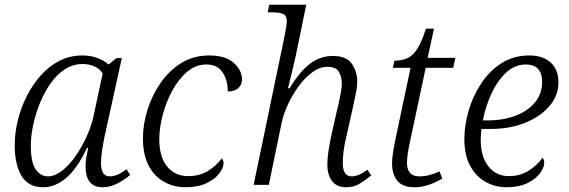

<svg xmlns="http://www.w3.org/2000/svg" viewBox="-20 -780 2402 810"><path d="M162 10Q100 10 71 -38Q42 -86 42 -168Q42 -215 54 -267Q66 -319 90 -368.5Q114 -418 148.5 -458Q183 -498 228 -522Q273 -546 328 -546Q362 -546 390.5 -535.5Q419 -525 438 -508L472 -535H494L422 -208Q417 -186 411.5 -151Q406 -116 406 -94Q406 -36 442 -36Q459 -36 476.5 -43.5Q494 -51 514 -66L529 -42Q508 -23 476.5 -6.5Q445 10 413 10Q341 10 341 -78Q341 -97 344 -115Q347 -133 352 -156H347Q306 -69 259.5 -29.5Q213 10 162 10ZM183 -36Q210 -36 240 -58.5Q270 -81 297 -119Q324 -157 345.5 -204Q367 -251 377 -301L413 -470Q401 -490 378 -500Q355 -510 330 -510Q287 -510 252.5 -487Q218 -464 191.5 -425.5Q165 -387 147 -341.5Q129 -296 119.5 -250Q110 -204 110 -166Q110 -95 130.5 -65.5Q151 -36 183 -36Z M763 10Q713 10 672 -13Q631 -36 607 -81.5Q583 -127 583 -197Q583 -255 602 -316Q621 -377 657 -429.5Q693 -482 744.5 -514Q796 -546 862 -546Q932 -546 966.5 -514.5Q1001 -483 1001 -445Q1001 -422 985 -408Q969 -394 941 -394Q941 -443 918.5 -475.5Q896 -508 851 -508Q806 -508 769.5 -477Q733 -446 706.5 -397Q680 -348 666 -293.5Q652 -239 652 -193Q652 -118 685 -77.5Q718 -37 773 -37Q823 -37 858.5 -59.5Q894 -82 915 -111Q923 -106 923 -92Q923 -71 904.5 -47.5Q886 -24 850.5 -7Q815 10 763 10Z M1439 10Q1401 10 1381 -16Q1361 -42 1361 -87Q1361 -110 1365.5 -141.5Q1370 -173 1379 -214L1402 -316Q1405 -327 1409.5 -347.5Q1414 -368 1418 -390.5Q1422 -413 1422 -429Q1422 -454 1410.5 -476Q1399 -498 1360 -498Q1329 -498 1298 -475.5Q1267 -453 1240.5 -417Q1214 -381 1195 -340Q1176 -299 1168 -261L1114 0H1050L1182 -635Q1186 -655 1188 -669.5Q1190 -684 1190 -689Q1190 -714 1175 -721Q1160 -728 1123 -728H1109L1116 -760H1272L1228 -546Q1219 -506 1210 -468Q1201 -430 1195 -408H1202Q1244 -478 1287.5 -511Q1331 -544 1384 -544Q1441 -544 1464 -511.5Q1487 -479 1487 -436Q1487 -412 1480.5 -382Q1474 -352 1469 -328L1441 -203Q1434 -175 1430 -145.5Q1426 -116 1426 -93Q1426 -36 1463 -36Q1493 -36 1530 -64L1546 -40Q1523 -21 1498 -5.5Q1473 10 1439 10Z M1729 10Q1679 10 1656.5 -17Q1634 -44 1634 -92Q1634 -124 1648 -191L1712 -494H1637L1644 -524Q1675 -524 1698.5 -534.5Q1722 -545 1740.5 -574Q1759 -603 1777 -659H1811L1784 -536H1901L1892 -494H1776L1712 -193Q1703 -154 1700 -131Q1697 -108 1697 -93Q1697 -36 1749 -36Q1771 -36 1792 -41.5Q1813 -47 1834 -57L1846 -27Q1818 -10 1788 0Q1758 10 1729 10Z M2117 10Q2069 10 2028 -13Q1987 -36 1963 -81.5Q1939 -127 1939 -194Q1939 -250 1956.5 -311.5Q1974 -373 2009 -426.5Q2044 -480 2095 -513Q2146 -546 2213 -546Q2271 -546 2303.5 -516Q2336 -486 2336 -433Q2336 -377 2298 -332.5Q2260 -288 2195.5 -262Q2131 -236 2050 -236H2011Q2010 -227 2009 -214Q2008 -201 2008 -190Q2008 -119 2040.5 -78Q2073 -37 2127 -37Q2174 -37 2210.5 -60Q2247 -83 2268 -114Q2276 -108 2276 -94Q2276 -73 2258 -49Q2240 -25 2205 -7.5Q2170 10 2117 10ZM2037 -272Q2102 -272 2154 -291.5Q2206 -311 2236.5 -347.5Q2267 -384 2267 -434Q2267 -508 2198 -508Q2152 -508 2115 -473.5Q2078 -439 2053 -384.5Q2028 -330 2017 -272Z"/></svg>

Font: Noto Serif Light
Style: Italic
Weight: 300
Italic angle: -12°
Designer: Monotype Design Team
Foundry: Monotype Imaging Inc.
Version: Version 2.013